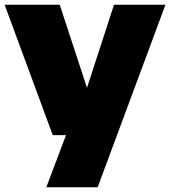

<svg xmlns="http://www.w3.org/2000/svg" viewBox="-26 -570 718 810"><path d="M455 -550H672L386 220H169.5L252.5 0H196.5L-6.5 -550H226L341 -199.5Z"/></svg>

Font: Encode Sans Semi Expanded Black
Style: Regular
Weight: 900
Width: 6
Designer: Multiple Designers
Foundry: Impallari Type
Version: Version 2.000